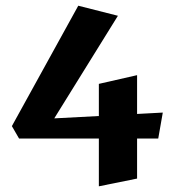

<svg xmlns="http://www.w3.org/2000/svg" viewBox="-20 -612 643 679"><path d="M539.6 -122.1H464.8V19.5L329.6 46.9V-122.1H47.4L22 -166L256.8 -591.8L397 -556.2L171.9 -193.4L329.6 -201.7V-315.4L464.8 -346.2V-209L555.7 -213.9Z"/></svg>

Font: Vesper Libre
Style: Bold
Weight: 700
Designer: Robert Keller & Kimya Gandhi
Foundry: Mota Italic
Version: Version 1.058